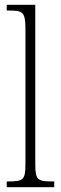

<svg xmlns="http://www.w3.org/2000/svg" viewBox="-20 -780 254 800"><path d="M8 0H206V-24H201C135 -24 127 -30 127 -98V-760H8V-736H20C74 -736 86 -730 86 -660V-98C86 -30 78 -24 12 -24H8Z"/></svg>

Font: Noto Serif Thai ExtraCondensed ExtraLight
Style: Regular
Weight: 200
Width: 2
Designer: Monotype Design Team
Foundry: Monotype Imaging Inc.
Version: Version 2.002